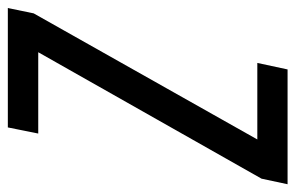

<svg xmlns="http://www.w3.org/2000/svg" viewBox="-193 -602 754 490"><g transform="rotate(90 184.0 -357.0)"><path d="M-40.5 0 -26.9 -65.9 294.9 -636.7H99.6L116.2 -713.9H409.2L395 -647.5L72.3 -77.6H279.8L264.2 0Z"/></g></svg>

Font: Open Sans Condensed Medium
Style: Italic
Weight: 500
Width: 3
Italic angle: -12°
Designer: Monotype Design Team
Foundry: Monotype Imaging Inc.
Version: Version 3.000